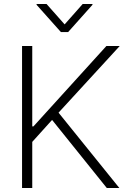

<svg xmlns="http://www.w3.org/2000/svg" viewBox="-20 -936 637 956"><path d="M89.8 -707H140.6V-306.6H146.5L509.8 -707H576.2L271.5 -375L574.2 0H511.7L239.3 -338.9L140.6 -229.5V0H89.8ZM301.8 -814.5 391.6 -916H440.4V-912.1L319.3 -776.4H283.2L162.1 -912.1V-916H211.9Z"/></svg>

Font: Pretendard ExtraLight
Style: Regular
Weight: 200
Designer: Base glyphs from Inter by Rasmus Andersson; Hangeul glyphs from Noto Sans CJK(Source Han Sans) by Jang Soo-young and Kan
Foundry: Kil Hyung-jin
Version: Version 1.309